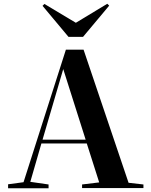

<svg xmlns="http://www.w3.org/2000/svg" viewBox="-20 -1007 801 1020"><path d="M663 -36 742 -27V-8H416V-27L507 -38L441 -245H200L141 -41L238 -27V-7H23V-28L105 -39L330 -743H424ZM206 -265H435L316 -640ZM421 -811H344L206 -976L216 -986L383 -886L550 -987L560 -977Z"/></svg>

Font: XinYuGongZhangJiaSongA
Style: Regular
Weight: 900
Designer: XinYuGong
Foundry: Adobe Systems Incorporated
Version: Version 1.00